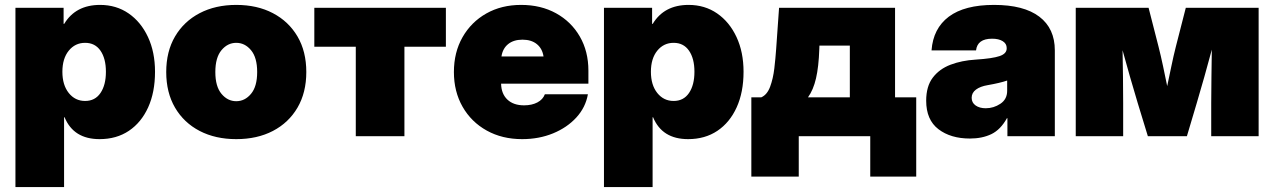

<svg xmlns="http://www.w3.org/2000/svg" viewBox="-20 -547 5116 771"><path d="M42 204.1V-515.6H235.4V-451.2H237.8Q283.7 -527.3 381.8 -527.3Q446.8 -527.3 496.3 -493.2Q545.9 -459 574.2 -398.4Q602.5 -337.9 602.5 -258.8Q602.5 -176.8 575 -116Q547.4 -55.2 497.6 -21.7Q447.8 11.7 379.9 11.7Q275.4 11.7 239.3 -76.2H237.3V204.1ZM321.8 -141.6Q361.8 -141.6 383.5 -173.6Q405.3 -205.6 405.3 -258.8Q405.3 -312 383.5 -343.5Q361.8 -375 321.8 -375Q281.7 -375 256.1 -343.5Q230.5 -312 230.5 -258.8Q230.5 -205.6 256.1 -173.6Q281.7 -141.6 321.8 -141.6Z M928.7 11.7Q845.2 11.7 781.7 -21.2Q718.3 -54.2 682.9 -114.7Q647.5 -175.3 647.5 -257.8Q647.5 -340.3 682.9 -400.6Q718.3 -460.9 781.7 -494.1Q845.2 -527.3 928.7 -527.3Q1012.7 -527.3 1075.9 -494.1Q1139.2 -460.9 1174.6 -400.6Q1210 -340.3 1210 -257.8Q1210 -175.3 1174.6 -114.7Q1139.2 -54.2 1075.9 -21.2Q1012.7 11.7 928.7 11.7ZM928.7 -140.6Q963.4 -140.6 988 -170.2Q1012.7 -199.7 1012.7 -257.8Q1012.7 -315.9 988 -345.5Q963.4 -375 928.7 -375Q894 -375 869.4 -345.5Q844.7 -315.9 844.7 -257.8Q844.7 -199.7 869.4 -170.2Q894 -140.6 928.7 -140.6Z M1408.7 0V-359.4H1242.2V-515.6H1770.5V-359.4H1604V0Z M2076.7 11.7Q1996.6 11.7 1934.6 -22.7Q1872.6 -57.1 1837.6 -118.2Q1802.7 -179.2 1802.7 -257.8Q1802.7 -336.9 1837.4 -397.7Q1872.1 -458.5 1932.9 -492.9Q1993.7 -527.3 2072.8 -527.3Q2151.9 -527.3 2212.9 -493.7Q2273.9 -460 2308.3 -400.4Q2342.8 -340.8 2342.8 -263.2V-210.9H1992.2Q1993.2 -169.9 2017.6 -147Q2042 -124 2084.5 -124Q2115.7 -124 2137.9 -135.7Q2160.2 -147.5 2168 -168.5H2340.8Q2331.5 -115.7 2294.4 -75.2Q2257.3 -34.7 2200.9 -11.5Q2144.5 11.7 2076.7 11.7ZM1993.7 -320.3H2162.6Q2157.7 -352.1 2135.7 -369.9Q2113.8 -387.7 2078.1 -387.7Q2042.5 -387.7 2020.5 -369.9Q1998.5 -352.1 1993.7 -320.3Z M2405.3 204.1V-515.6H2598.6V-451.2H2601.1Q2647 -527.3 2745.1 -527.3Q2810.1 -527.3 2859.6 -493.2Q2909.2 -459 2937.5 -398.4Q2965.8 -337.9 2965.8 -258.8Q2965.8 -176.8 2938.2 -116Q2910.6 -55.2 2860.8 -21.7Q2811 11.7 2743.2 11.7Q2638.7 11.7 2602.5 -76.2H2600.6V204.1ZM2685.1 -141.6Q2725.1 -141.6 2746.8 -173.6Q2768.6 -205.6 2768.6 -258.8Q2768.6 -312 2746.8 -343.5Q2725.1 -375 2685.1 -375Q2645 -375 2619.4 -343.5Q2593.8 -312 2593.8 -258.8Q2593.8 -205.6 2619.4 -173.6Q2645 -141.6 2685.1 -141.6Z M2997.1 162.1V-156.2H3037.1Q3060.5 -166.5 3072.5 -198.7Q3084.5 -231 3089.4 -272.2Q3094.2 -313.5 3096.7 -349.6L3108.4 -515.6H3574.2V-156.2H3659.2V162.1H3474.6V0H3187.5V162.1ZM3224.6 -156.2H3392.6V-363.8H3270.5L3270 -349.6Q3267.6 -278.8 3256.8 -232.4Q3246.1 -186 3224.6 -156.2Z M3875 9.3Q3797.4 9.3 3748.3 -28.3Q3699.2 -65.9 3699.2 -142.6Q3699.2 -200.2 3725.6 -235.1Q3752 -270 3796.9 -287.1Q3841.8 -304.2 3897.5 -307.6Q3965.8 -312 3994.1 -321.8Q4022.5 -331.5 4022.5 -352.5V-354.5Q4022.5 -371.6 4006.6 -381.6Q3990.7 -391.6 3963.9 -391.6Q3904.8 -391.6 3899.4 -344.7H3720.7Q3727.1 -432.6 3790 -480Q3853 -527.3 3971.7 -527.3Q4091.3 -527.3 4153.6 -480Q4215.8 -432.6 4215.8 -344.7V0H4025.4V-72.3H4023.4Q3998 -26.4 3961.2 -8.5Q3924.3 9.3 3875 9.3ZM3938.5 -112.3Q3970.2 -112.3 3997.3 -130.4Q4024.4 -148.4 4024.4 -182.6V-223.6Q3996.6 -213.9 3946.3 -205.1Q3916.5 -200.2 3899.2 -187.3Q3881.8 -174.3 3881.8 -154.3Q3881.8 -134.8 3897.7 -123.5Q3913.6 -112.3 3938.5 -112.3Z M4299.8 0V-515.6H4592.3L4632.3 -359.4Q4641.6 -322.8 4650.4 -281.2Q4659.2 -239.7 4667 -201.2Q4675.3 -239.7 4683.8 -281.2Q4692.4 -322.8 4701.7 -359.4L4741.7 -515.6H5034.2V0H4843.8V-132.8Q4843.8 -183.6 4844.7 -238.5Q4845.7 -293.5 4846.2 -347.7Q4831.5 -293.5 4816.2 -238.5Q4800.8 -183.6 4785.6 -132.8L4746.1 0H4589.4L4548.8 -132.8Q4533.7 -182.6 4518.1 -237.1Q4502.4 -291.5 4487.8 -345.2Q4488.8 -291.5 4489.5 -237.1Q4490.2 -182.6 4490.2 -132.8V0Z"/></svg>

Font: Inter Display Black
Style: Regular
Weight: 900
Designer: Rasmus Andersson
Foundry: rsms
Version: Version 4.000;git-a52131595